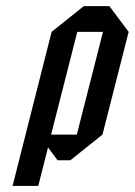

<svg xmlns="http://www.w3.org/2000/svg" viewBox="-20 -520 438 623"><path d="M230.8 -416.7 145.8 -83.3H229.2L314.2 -416.7ZM251.7 -500H335L397.5 -416.7L312.5 -83.3L208.3 0H166.7L135.8 -41.7L104.2 83.3H20.8L147.5 -416.7Z"/></svg>

Font: Yulong
Style: Italic
Weight: 400
Italic angle: -14.25°
Designer: GGBotNet
Foundry: f0n7.com
Version: 1.00